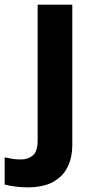

<svg xmlns="http://www.w3.org/2000/svg" viewBox="-84 -566 409 826"><path d="M34 240Q9 240 -18.5 236.5Q-46 233 -64 228V111Q-46 115 -30 117.5Q-14 120 6 120Q36 120 57 103Q78 86 78 37V-546H227V59Q227 109 208 150Q189 191 146.5 215.5Q104 240 34 240Z"/></svg>

Font: Noto Sans Tangsa
Style: Bold
Weight: 700
Version: Version 1.504